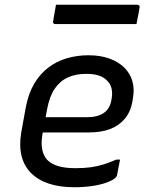

<svg xmlns="http://www.w3.org/2000/svg" viewBox="-20 -775 640 806"><path d="M351 -543Q402 -543 440 -529Q478 -515 502.5 -490.5Q527 -466 536 -433Q545 -400 538 -363L536 -349Q528 -305 503.5 -276Q479 -247 441.5 -233Q404 -219 352 -219Q328 -219 295 -219Q262 -219 223.5 -219Q185 -219 145 -219L108 -213L117 -283Q161 -283 200.5 -283Q240 -283 276 -283Q312 -283 345 -283Q390 -283 416 -301Q442 -319 448 -357Q453 -382 448.5 -402.5Q444 -423 429 -437Q416 -451 394.5 -458Q373 -465 341 -465Q298 -465 265 -450Q232 -435 210 -403Q188 -371 178 -318L158 -210Q152 -175 157 -148.5Q162 -122 178 -104Q196 -86 225 -77.5Q254 -69 297 -69Q334 -69 362 -73Q390 -77 415.5 -85Q441 -93 468 -105H484Q481 -89 477.5 -72Q474 -55 471 -38Q470 -36 469 -34Q468 -32 466 -30Q455 -19 430 -9.5Q405 0 369.5 5.5Q334 11 291 11Q231 11 185.5 -4Q140 -19 110.5 -48.5Q81 -78 70.5 -120.5Q60 -163 69 -218L88 -323Q99 -382 123.5 -423.5Q148 -465 183 -491.5Q218 -518 261 -530.5Q304 -543 351 -543ZM215 -755H556Q562 -755 564.5 -752Q567 -749 566 -744Q564 -732 562 -720.5Q560 -709 557.5 -698Q555 -687 553 -674H212Q209 -674 206.5 -675.5Q204 -677 203 -679.5Q202 -682 203 -685Q205 -698 207 -709.5Q209 -721 211 -732Q213 -743 215 -755Z"/></svg>

Font: Rec Mono Linear
Style: Italic
Weight: 400
Italic angle: -10°
Monospace: yes
Version: Version 1.085; ttfautohint (v1.8.4.7-5d5b)